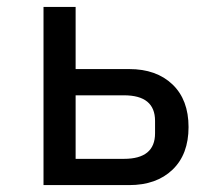

<svg xmlns="http://www.w3.org/2000/svg" viewBox="-20 -536 640 556"><path d="M106 0V-516H199V-336H354Q433 -336 479.5 -291.5Q526 -247 526 -168Q526 -89 479.5 -44.5Q433 0 354 0ZM199 -76H339Q429 -76 429 -150V-186Q429 -260 339 -260H199Z"/></svg>

Font: IBM Plex Mono Text
Style: Regular
Weight: 450
Designer: Mike Abbink, Paul van der Laan, Pieter van Rosmalen
Foundry: Bold Monday
Version: Version 2.000